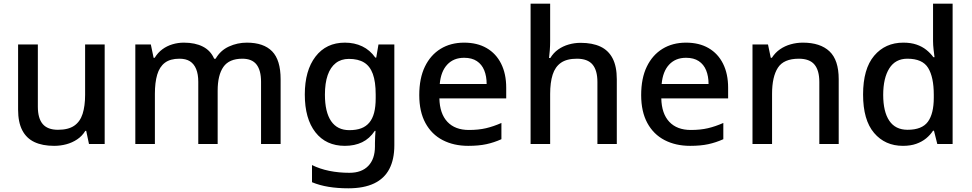

<svg xmlns="http://www.w3.org/2000/svg" viewBox="-20 -780 5263 1040"><path d="M547 -539V0H462L447 -71H442Q425 -43 398 -25Q371 -7 339 1.5Q307 10 273 10Q210 10 166.5 -10.5Q123 -31 100.5 -74.5Q78 -118 78 -186V-539H185V-202Q185 -139 211.5 -108Q238 -77 294 -77Q350 -77 382 -99Q414 -121 427.5 -163.5Q441 -206 441 -266V-539Z M1317 -549Q1408 -549 1454 -502Q1500 -455 1500 -351V0H1394V-337Q1394 -399 1369.5 -430.5Q1345 -462 1293 -462Q1221 -462 1190 -417.5Q1159 -373 1159 -289V0H1054V-337Q1054 -378 1042.5 -406Q1031 -434 1009 -448Q987 -462 952 -462Q902 -462 873 -440Q844 -418 831.5 -375.5Q819 -333 819 -272V0H713V-539H797L812 -467H818Q835 -495 859.5 -513Q884 -531 914 -540Q944 -549 976 -549Q1037 -549 1079 -527.5Q1121 -506 1140 -462H1148Q1174 -507 1220 -528Q1266 -549 1317 -549Z M1848 -549Q1900 -549 1942 -529Q1984 -509 2013 -468H2018L2030 -539H2116V7Q2116 83 2089 135Q2062 187 2006.5 213.5Q1951 240 1867 240Q1809 240 1760 232Q1711 224 1670 207V114Q1712 135 1763.5 145.5Q1815 156 1873 156Q1939 156 1975 118.5Q2011 81 2011 13V-5Q2011 -18 2012 -39.5Q2013 -61 2014 -71H2010Q1982 -29 1941.5 -9.5Q1901 10 1848 10Q1746 10 1688.5 -63.5Q1631 -137 1631 -268Q1631 -398 1689 -473.5Q1747 -549 1848 -549ZM1870 -461Q1828 -461 1799 -438.5Q1770 -416 1755 -373Q1740 -330 1740 -267Q1740 -173 1773.5 -124Q1807 -75 1872 -75Q1910 -75 1936.5 -85Q1963 -95 1980.5 -116Q1998 -137 2006.5 -169.5Q2015 -202 2015 -248V-268Q2015 -337 1999.5 -379.5Q1984 -422 1952 -441.5Q1920 -461 1870 -461Z M2494 -549Q2565 -549 2616 -519.5Q2667 -490 2694.5 -435Q2722 -380 2722 -305V-247H2360Q2362 -164 2403.5 -120Q2445 -76 2520 -76Q2572 -76 2612.5 -85.5Q2653 -95 2696 -114V-26Q2656 -8 2614.5 1Q2573 10 2516 10Q2438 10 2378 -21Q2318 -52 2284.5 -113.5Q2251 -175 2251 -265Q2251 -356 2281.5 -419Q2312 -482 2366.5 -515.5Q2421 -549 2494 -549ZM2494 -467Q2437 -467 2402.5 -430Q2368 -393 2362 -325H2616Q2616 -367 2603 -399Q2590 -431 2563 -449Q2536 -467 2494 -467Z M2960 -557Q2960 -532 2958 -507Q2956 -482 2954 -466H2961Q2978 -494 3003.5 -512Q3029 -530 3060.5 -539Q3092 -548 3125 -548Q3189 -548 3232.5 -527.5Q3276 -507 3298.5 -463.5Q3321 -420 3321 -351V0H3216V-336Q3216 -399 3189.5 -430.5Q3163 -462 3105 -462Q3050 -462 3018.5 -440Q2987 -418 2973.5 -375.5Q2960 -333 2960 -271V0H2854V-760H2960Z M3696 -549Q3767 -549 3818 -519.5Q3869 -490 3896.5 -435Q3924 -380 3924 -305V-247H3562Q3564 -164 3605.5 -120Q3647 -76 3722 -76Q3774 -76 3814.5 -85.5Q3855 -95 3898 -114V-26Q3858 -8 3816.5 1Q3775 10 3718 10Q3640 10 3580 -21Q3520 -52 3486.5 -113.5Q3453 -175 3453 -265Q3453 -356 3483.5 -419Q3514 -482 3568.5 -515.5Q3623 -549 3696 -549ZM3696 -467Q3639 -467 3604.5 -430Q3570 -393 3564 -325H3818Q3818 -367 3805 -399Q3792 -431 3765 -449Q3738 -467 3696 -467Z M4329 -549Q4423 -549 4473 -502Q4523 -455 4523 -351V0H4418V-336Q4418 -399 4391.5 -430.5Q4365 -462 4307 -462Q4225 -462 4193.5 -413Q4162 -364 4162 -272V0H4056V-539H4140L4155 -467H4161Q4179 -495 4205 -513Q4231 -531 4263 -540Q4295 -549 4329 -549Z M4871 10Q4774 10 4714.5 -60Q4655 -130 4655 -268Q4655 -407 4715 -478Q4775 -549 4873 -549Q4914 -549 4944.5 -538.5Q4975 -528 4997.5 -510Q5020 -492 5036 -470H5042Q5040 -484 5037 -510.5Q5034 -537 5034 -558V-760H5140V0H5057L5039 -72H5034Q5019 -49 4996.5 -30.5Q4974 -12 4943 -1Q4912 10 4871 10ZM4896 -77Q4974 -77 5006 -120.5Q5038 -164 5038 -251V-267Q5038 -362 5007.5 -412Q4977 -462 4895 -462Q4830 -462 4797 -409.5Q4764 -357 4764 -266Q4764 -175 4797 -126Q4830 -77 4896 -77Z"/></svg>

Font: Noto Sans Thai Medium
Style: Regular
Weight: 500
Designer: Monotype Design Team
Foundry: Monotype Imaging Inc.
Version: Version 2.001